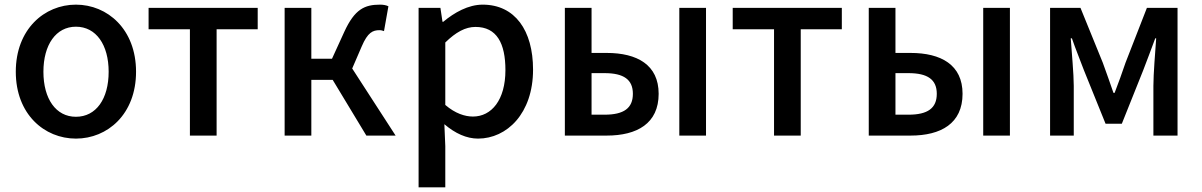

<svg xmlns="http://www.w3.org/2000/svg" viewBox="-20 -584 5178 827"><path d="M307 13C443 13 566 -92 566 -275C566 -458 443 -564 307 -564C171 -564 48 -458 48 -275C48 -92 171 13 307 13ZM307 -81C221 -81 167 -158 167 -275C167 -391 221 -469 307 -469C394 -469 448 -391 448 -275C448 -158 394 -81 307 -81Z M798 0H913V-458H1090V-550H620V-458H798Z M1206 0H1321V-240H1413L1558 0H1684L1497 -289L1538 -384C1564 -445 1586 -454 1615 -454C1623 -454 1627 -452 1634 -450L1653 -557C1643 -562 1630 -564 1617 -564C1551 -564 1508 -545 1463 -447L1410 -331H1321V-550H1206Z M1783 223H1898V45L1894 -49C1941 -9 1990 13 2039 13C2163 13 2276 -95 2276 -284C2276 -453 2198 -564 2059 -564C1997 -564 1937 -530 1889 -490H1886L1877 -550H1783ZM2017 -82C1983 -82 1941 -95 1898 -132V-401C1944 -446 1985 -468 2028 -468C2120 -468 2157 -397 2157 -282C2157 -153 2097 -82 2017 -82Z M2413 0H2593C2724 0 2817 -52 2817 -180C2817 -305 2724 -356 2593 -356H2528V-550H2413ZM2528 -90V-269H2584C2667 -269 2706 -241 2706 -180C2706 -118 2667 -90 2584 -90ZM2906 0H3021V-550H2906Z M3314 0H3429V-458H3606V-550H3136V-458H3314Z M3722 0H3902C4033 0 4126 -52 4126 -180C4126 -305 4033 -356 3902 -356H3837V-550H3722ZM3837 -90V-269H3893C3976 -269 4015 -241 4015 -180C4015 -118 3976 -90 3893 -90ZM4215 0H4330V-550H4215Z M4503 0H4605V-214C4605 -266 4596 -360 4592 -419H4597C4612 -375 4633 -324 4649 -281L4742 -51H4812L4904 -281C4920 -324 4940 -374 4956 -419H4960C4956 -360 4948 -266 4948 -214V0H5052V-550H4920L4828 -314C4813 -269 4797 -226 4781 -184H4776C4762 -226 4746 -269 4730 -314L4634 -550H4503Z"/></svg>

Font: Noto Sans HK Medium
Style: Regular
Weight: 500
Designer: Ryoko NISHIZUKA 西塚涼子 (kana, bopomofo & ideographs); Paul D. Hunt (Latin, Greek & Cyrillic); Sandoll Communications 산돌커뮤니
Foundry: Adobe
Version: Version 2.002;hotconv 1.0.116;makeotfexe 2.5.65601